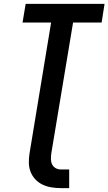

<svg xmlns="http://www.w3.org/2000/svg" viewBox="-20 -755 558 988"><path d="M293 213Q268 213 244 209Q220 205 199 195Q178 185 162 168Q146 151 137.5 129.5Q129 108 128.5 83.5Q128 59 132 34L243 -639H96L112 -735H518L503 -639H356L244 34Q242 49 242 63.5Q242 78 248 90.5Q254 103 266 110Q278 117 293 117H336V213Z"/></svg>

Font: Iosevka SS04 Oblique
Style: Bold
Weight: 700
Italic angle: -9°
Monospace: yes
Designer: Belleve Invis
Foundry: Belleve Invis
Version: Version 19.0.0; ttfautohint (v1.8.4)